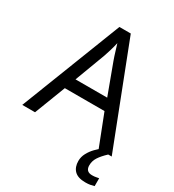

<svg xmlns="http://www.w3.org/2000/svg" viewBox="-219 -841 1077 1186"><g transform="rotate(30 319.5 -248.5)"><path d="M545 0 459 -221H176L91 0H0L279 -717H360L638 0ZM352 -517Q349 -525 342 -546Q335 -567 328.5 -589.5Q322 -612 318 -624Q311 -593 302 -563.5Q293 -534 287 -517L206 -301H432ZM545 116Q545 161 590 161Q607 161 618.5 158.5Q630 156 638 155V211Q624 215 610 217.5Q596 220 576 220Q523 220 498 195Q473 170 473 126Q473 97 487.5 70Q502 43 523.5 21Q545 -1 565 -15L613 0Q579 32 562 58.5Q545 85 545 116Z"/></g></svg>

Font: Noto Sans Thai Looped
Style: Regular
Weight: 400
Designer: Sasikarn Vongin, Ben Mitchell
Foundry: The Fontpad Ltd
Version: Version 1.001; ttfautohint (v1.8.4.7-5d5b)